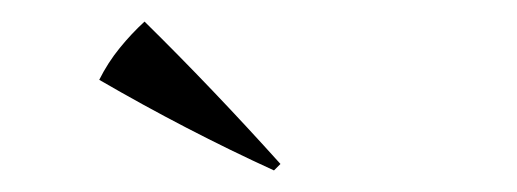

<svg xmlns="http://www.w3.org/2000/svg" viewBox="-20 -905 479 178"><path d="M234 -747Q153 -784 72 -831Q80 -847 91 -860.5Q102 -874 114 -885Q177 -823 240 -753Z"/></svg>

Font: Constantine
Style: Regular
Weight: 400
Designer: Dukom Design
Version: Version 1.001;PS 001.001;hotconv 1.0.56;makeotf.lib2.0.21325